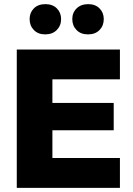

<svg xmlns="http://www.w3.org/2000/svg" viewBox="-20 -907 644 927"><path d="M61 0V-668H559V-524H233V-410H529V-278H233V-144H559V0ZM405 -741Q370 -741 349.5 -762Q329 -783 329 -815Q329 -846 350 -866.5Q371 -887 406 -887Q440 -887 460.5 -866.5Q481 -846 481 -815Q481 -783 460.5 -762Q440 -741 405 -741ZM198 -741Q164 -741 143.5 -762Q123 -783 123 -815Q123 -846 143.5 -866.5Q164 -887 199 -887Q234 -887 254.5 -866.5Q275 -846 275 -815Q275 -783 254 -762Q233 -741 198 -741Z"/></svg>

Font: Gantari ExtraBold
Style: Regular
Weight: 800
Version: Version 1.000